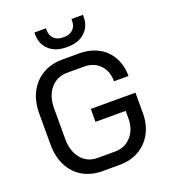

<svg xmlns="http://www.w3.org/2000/svg" viewBox="-163 -1035 1020 1159"><g transform="rotate(-20 346.5 -455.5)"><path d="M54 -250V-450Q54 -527 84.5 -585.5Q115 -644 170 -676Q225 -708 297 -708H405Q474 -708 527 -679.5Q580 -651 609 -598.5Q638 -546 638 -478H545Q545 -543 506.5 -583Q468 -623 405 -623H297Q231 -623 190 -575Q149 -527 149 -448V-252Q149 -173 188.5 -125Q228 -77 293 -77H405Q469 -77 509.5 -122Q550 -167 550 -238V-286H356V-369H643V-238Q643 -166 613 -110Q583 -54 529 -23Q475 8 405 8H293Q222 8 167.5 -24Q113 -56 83.5 -114.5Q54 -173 54 -250ZM194 -907V-919H268V-907Q268 -873 289 -852.5Q310 -832 344 -832H356Q390 -832 411 -852.5Q432 -873 432 -907V-919H506V-907Q506 -845 465 -807Q424 -769 356 -769H344Q276 -769 235 -807Q194 -845 194 -907Z"/></g></svg>

Font: Bai Jamjuree Medium
Style: Regular
Weight: 500
Version: Version 1.000; ttfautohint (v1.6)